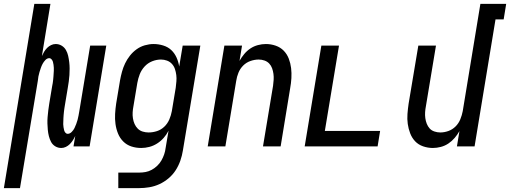

<svg xmlns="http://www.w3.org/2000/svg" viewBox="-65 -755 2630 990"><path d="M-45 215 112 -735H195L151 -466Q156 -477 162.5 -488Q169 -499 178 -508Q187 -517 198.5 -522.5Q210 -528 222 -528Q239 -528 253 -519.5Q267 -511 275 -497Q283 -483 286.5 -467Q290 -451 292 -434.5Q294 -418 294 -401.5Q294 -385 293 -368Q292 -351 289.5 -334Q287 -317 284 -299L269 -209Q268 -201 266.5 -193Q265 -185 264.5 -177Q264 -169 263 -161Q262 -153 262 -145.5Q262 -138 261.5 -130Q261 -122 261 -114.5Q261 -107 262.5 -99Q264 -91 265.5 -84Q267 -77 272 -71Q277 -65 284 -65Q295 -65 304.5 -74.5Q314 -84 319 -94.5Q324 -105 328 -115.5Q332 -126 335 -137Q338 -148 340 -159.5Q342 -171 344 -182L400 -520H483L397 0H314L323 -54Q318 -43 311 -32Q304 -21 295 -12Q286 -3 274.5 2.5Q263 8 251 8Q234 8 220 -0.5Q206 -9 198.5 -23Q191 -37 187 -53Q183 -69 181.5 -85.5Q180 -102 179.5 -118.5Q179 -135 180.5 -152Q182 -169 184 -186Q186 -203 189 -221L204 -311Q206 -319 207 -327Q208 -335 209 -343Q210 -351 210.5 -359Q211 -367 211.5 -374.5Q212 -382 212.5 -390Q213 -398 212.5 -405.5Q212 -413 211 -421Q210 -429 208 -436Q206 -443 201 -449Q196 -455 189 -455Q178 -455 169 -445.5Q160 -436 154.5 -425.5Q149 -415 145.5 -404.5Q142 -394 138.5 -383Q135 -372 133 -360.5Q131 -349 130 -338L38 215Z M545 215V135H652Q669 135 685.5 132Q702 129 717.5 120.5Q733 112 746 99.5Q759 87 767.5 72Q776 57 781.5 41Q787 25 789 8L804 -81Q794 -61 779 -44Q764 -27 745 -15Q726 -3 705 2.5Q684 8 663 8Q636 8 612 0Q588 -8 570.5 -25.5Q553 -43 543.5 -66.5Q534 -90 530.5 -115.5Q527 -141 528.5 -167.5Q530 -194 534 -221L554 -341Q558 -363 564 -385Q570 -407 580 -428Q590 -449 605 -468Q620 -487 639.5 -501Q659 -515 682 -521.5Q705 -528 727 -528Q752 -528 776.5 -520.5Q801 -513 818 -497Q835 -481 845 -459Q855 -437 859 -412L877 -520H968L878 21Q874 47 865 73Q856 99 841 122.5Q826 146 804 164.5Q782 183 757 194.5Q732 206 705 210.5Q678 215 652 215ZM701 -72Q723 -72 744.5 -79Q766 -86 782.5 -102Q799 -118 808 -139Q817 -160 821 -182L841 -302Q843 -318 844.5 -335Q846 -352 844 -368Q842 -384 837 -399Q832 -414 821.5 -425.5Q811 -437 796 -442.5Q781 -448 765 -448Q742 -448 719.5 -439Q697 -430 680.5 -412Q664 -394 655.5 -372Q647 -350 643 -327L623 -207Q620 -192 619 -176Q618 -160 620.5 -144.5Q623 -129 629 -115.5Q635 -102 645.5 -91.5Q656 -81 671 -76.5Q686 -72 701 -72Z M1006 0 1092 -520H1183L1170 -441Q1180 -459 1194 -476Q1208 -493 1226 -505Q1244 -517 1265 -522.5Q1286 -528 1306 -528Q1332 -528 1356.5 -519.5Q1381 -511 1398 -493.5Q1415 -476 1424 -452.5Q1433 -429 1436 -404Q1439 -379 1437.5 -352.5Q1436 -326 1431 -299L1382 0H1291L1343 -313Q1345 -328 1346 -343.5Q1347 -359 1345 -374Q1343 -389 1338 -403Q1333 -417 1323 -427.5Q1313 -438 1298.5 -443Q1284 -448 1269 -448Q1248 -448 1226.5 -440.5Q1205 -433 1189 -417Q1173 -401 1164.5 -380Q1156 -359 1153 -338L1097 0Z M1506 0 1592 -520H1683L1610 -80H1895L1882 0Z M2167 8Q2141 8 2116.5 -0.5Q2092 -9 2075.5 -26.5Q2059 -44 2050 -67.5Q2041 -91 2037.5 -116Q2034 -141 2036 -167.5Q2038 -194 2042 -221L2092 -520H2183L2131 -207Q2128 -192 2127 -176.5Q2126 -161 2128 -146Q2130 -131 2135.5 -117Q2141 -103 2150.5 -92.5Q2160 -82 2175 -77Q2190 -72 2205 -72Q2226 -72 2247 -79.5Q2268 -87 2284 -103Q2300 -119 2308.5 -140Q2317 -161 2321 -182L2412 -735H2545L2532 -655H2490L2382 0H2291L2304 -79Q2294 -61 2279.5 -44Q2265 -27 2247 -15Q2229 -3 2208 2.5Q2187 8 2167 8Z"/></svg>

Font: Iosevka Term Curly Medium
Style: Italic
Weight: 500
Italic angle: -9°
Designer: Belleve Invis
Foundry: Belleve Invis
Version: Version 32.3.0